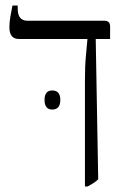

<svg xmlns="http://www.w3.org/2000/svg" viewBox="-20 -667 464 694"><path d="M287 7V-374Q287 -430 290.5 -465Q294 -500 296 -525V-526H49Q14 -526 14 -568Q14 -587 17.5 -607Q21 -627 25 -647H44V-636Q44 -592 79 -592H358Q378 -592 378 -571V-526H326L335 -19Q327 -11 317.5 -5Q308 1 297 7ZM141 -306Q141 -340 169 -340Q198 -340 198 -306Q198 -271 169 -271Q141 -271 141 -306Z"/></svg>

Font: Noto Serif Hebrew SemiCondensed Light
Style: Regular
Weight: 300
Width: 4
Designer: Monotype Design Team
Foundry: Monotype Imaging Inc.
Version: Version 2.004; ttfautohint (v1.8.4.7-5d5b)